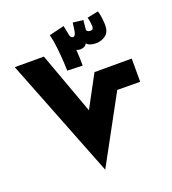

<svg xmlns="http://www.w3.org/2000/svg" viewBox="-147 -931 935 1041"><g transform="rotate(-20 321.0 -410.0)"><path d="M281 0 10 -690H178L308 -333L407 -517H622V-383L490 -384ZM359 -572 271 -575Q271 -589 269 -625Q267 -661 262.5 -705Q258 -749 248 -788L335 -809L347 -750Q349 -743 354 -739Q359 -735 364 -735Q372 -735 377.5 -748Q383 -761 388 -810L447 -803L442 -752Q441 -745 447 -740Q453 -735 462 -735Q476 -735 478.5 -742Q481 -749 481 -752Q481 -759 479 -776Q477 -793 473 -807L537 -820Q543 -803 546 -777Q549 -751 549 -737Q549 -697 525 -679Q501 -661 469 -661Q453 -661 438 -665.5Q423 -670 416 -680Q410 -668 399.5 -663.5Q389 -659 377 -659Q366 -659 356 -664Q358 -635 358.5 -612Q359 -589 359 -572Z"/></g></svg>

Font: Noto Sans Arabic Blk
Style: Regular
Weight: 900
Designer: Monotype Design Team, Nadine Chahine, Nizar Qandah and Khaled Hosny
Foundry: Monotype Imaging Inc.
Version: Version 2.012; ttfautohint (v1.8.4.7-5d5b)